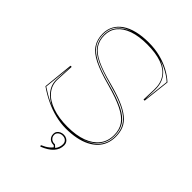

<svg xmlns="http://www.w3.org/2000/svg" viewBox="-259 -852 1185 1185"><g transform="rotate(45 334.0 -259.0)"><path d="M343 15Q298 15 251 3.5Q204 -8 158.5 -29.5Q113 -51 70 -81L90 -280H100L94 -164Q92 -114 122.5 -77Q153 -40 210 -20Q267 0 343 0Q419 0 472.5 -20Q526 -40 554.5 -77.5Q583 -115 583 -167Q583 -215 560 -248.5Q537 -282 484 -308.5Q431 -335 340 -360Q247 -385 192 -412Q137 -439 113.5 -475Q90 -511 90 -561Q90 -599 106.5 -629Q123 -659 154 -680Q185 -701 229.5 -712Q274 -723 331 -723Q385 -723 432 -711Q479 -699 518 -678Q557 -657 586 -630L566 -451H556L559 -539Q561 -596 535.5 -633.5Q510 -671 458.5 -689.5Q407 -708 331 -708Q260 -708 209.5 -690.5Q159 -673 132 -640Q105 -607 105 -561Q105 -515 127 -482.5Q149 -450 201 -425Q253 -400 342 -377Q414 -358 463 -337.5Q512 -317 542 -292.5Q572 -268 585 -237.5Q598 -207 598 -167Q598 -133 587 -104.5Q576 -76 554.5 -54Q533 -32 502 -16.5Q471 -1 431 7Q391 15 343 15ZM89 -164 95 -275 75 -83Q95 -70 115 -58Q135 -46 156 -36Q177 -26 197 -18Q142 -41 114 -79Q86 -117 89 -164ZM458 -696Q511 -676 538.5 -637Q566 -598 564 -539L562 -457L581 -628Q565 -643 545.5 -655.5Q526 -668 504.5 -678.5Q483 -689 458 -696ZM593 -167Q593 -206 580 -235.5Q567 -265 538 -289Q509 -313 460.5 -333Q412 -353 341 -372Q251 -396 198 -421.5Q145 -447 122.5 -480.5Q100 -514 100 -561Q100 -611 129.5 -645.5Q159 -680 208 -698Q171 -686 145.5 -666.5Q120 -647 107.5 -620.5Q95 -594 95 -561Q95 -524 107.5 -496Q120 -468 148.5 -445.5Q177 -423 224 -403.5Q271 -384 340 -366Q433 -341 487.5 -314Q542 -287 565 -252Q588 -217 588 -167Q588 -109 555 -69.5Q522 -30 464 -10Q496 -20 520 -35Q544 -50 560.5 -70Q577 -90 585 -114.5Q593 -139 593 -167ZM311 205 307 196Q321 190 333.5 183Q346 176 356.5 167Q367 158 373 149L363 140H359Q345 140 334.5 134Q324 128 318 117.5Q312 107 312 93Q312 80 318.5 70.5Q325 61 336.5 55.5Q348 50 362 50Q376 50 387 56Q398 62 404 72Q410 82 410 95Q410 113 404 128.5Q398 144 385.5 158Q373 172 354.5 183.5Q336 195 311 205ZM382 146Q391 135 395.5 122Q400 109 400 95Q400 84 395 76Q390 68 381.5 63.5Q373 59 361 59Q349 59 340 63.5Q331 68 325.5 75.5Q320 83 320 93Q320 104 325 112.5Q330 121 338.5 126Q347 131 358 131Q360 131 362 131Q364 131 365 131Z"/></g></svg>

Font: Kalnia Glaze Thin
Style: Regular
Weight: 100
Designer: Frida Medrano
Foundry: Frida Medrano
Version: Version 1.110